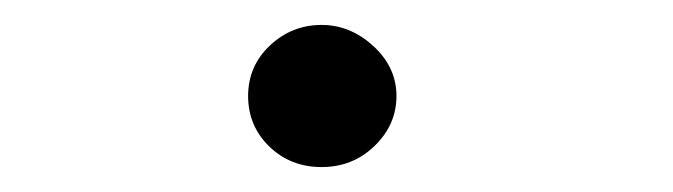

<svg xmlns="http://www.w3.org/2000/svg" viewBox="-20 -408 540 154"><path d="M179 -331Q179 -355 196.5 -371.5Q214 -388 238 -388Q261 -388 279.5 -371Q298 -354 298 -331Q298 -308 280.5 -291Q263 -274 238 -274Q213 -274 196 -290.5Q179 -307 179 -331Z"/></svg>

Font: Vazir Code
Style: Code
Weight: 400
Foundry: DejaVu fonts team - Redesigned by Saber Rastikerdar
Version: Version 1.1.2